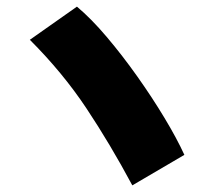

<svg xmlns="http://www.w3.org/2000/svg" viewBox="-20 -664 646 579"><path d="M379 -105Q312 -230 240.5 -337.5Q169 -445 70 -544L212 -644Q255 -608 302 -552.5Q349 -497 394 -433.5Q439 -370 476 -308.5Q513 -247 536 -197Z"/></svg>

Font: Mochiy Pop P One
Style: Regular
Weight: 400
Designer: FONTDASU
Foundry: FONTDASU / Google Inc. / Adobe
Version: Version 2.000